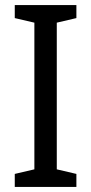

<svg xmlns="http://www.w3.org/2000/svg" viewBox="-20 -734 358 754"><path d="M280 0H38V-51L115 -69V-645L38 -663V-714H280V-663L203 -645V-69L280 -51Z"/></svg>

Font: Noto Sans Gurmukhi UI SemiCondensed
Style: Regular
Weight: 400
Width: 4
Designer: Jelle Bosma - Monotype Design Team
Foundry: Monotype Imaging Inc.
Version: Version 2.004; ttfautohint (v1.8.4.7-5d5b)